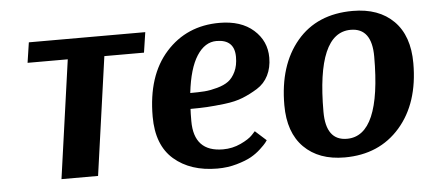

<svg xmlns="http://www.w3.org/2000/svg" viewBox="-42 -595 1534 690"><g transform="rotate(-5 725.5 -250.0)"><path d="M347 -427 287 0H155L215 -427H70L81 -500H501L490 -427Z M902 -75Q900 -72 895.5 -66Q891 -60 875 -45Q859 -30 839.5 -19Q820 -8 787 1.5Q754 11 717 11Q620 11 560.5 -40.5Q501 -92 501 -195Q501 -343 576 -426.5Q651 -510 769 -510Q847 -510 892 -470Q937 -430 937 -370Q937 -334 923 -306Q909 -278 882.5 -261.5Q856 -245 828.5 -234Q801 -223 763 -218.5Q725 -214 698.5 -212.5Q672 -211 639 -211Q638 -197 638 -167Q638 -56 743 -56Q777 -56 807 -70Q837 -84 850 -98L862 -111ZM753 -446Q711 -446 682 -401Q653 -356 643 -268Q673 -268 694 -269.5Q715 -271 740.5 -278Q766 -285 781.5 -296.5Q797 -308 807.5 -330Q818 -352 818 -383Q818 -446 753 -446Z M1451 -305Q1451 -161 1376 -75Q1301 11 1176 11Q1083 11 1029.5 -42.5Q976 -96 976 -195Q976 -339 1048.5 -425Q1121 -511 1250 -511Q1344 -511 1397.5 -457.5Q1451 -404 1451 -305ZM1237 -444Q1114 -444 1114 -159Q1114 -55 1190 -55Q1313 -55 1313 -341Q1313 -444 1237 -444Z"/></g></svg>

Font: Arsenal
Style: Bold Italic
Weight: 700
Italic angle: -9.10001°
Designer: Andrij Shevchenko
Foundry: Stairsfor
Version: Version 2.001;PS 002.001;hotconv 1.0.88;makeotf.lib2.5.64775